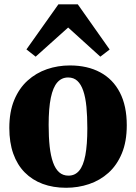

<svg xmlns="http://www.w3.org/2000/svg" viewBox="-20 -855 628 886"><path d="M23 -264.5Q23 -339 45.5 -393.2Q68 -447.5 107.2 -483Q146.5 -518.5 196.8 -535.8Q247 -553 302.5 -553Q383.5 -553 442.5 -521.2Q501.5 -489.5 533.2 -428Q565 -366.5 565 -277Q565 -201.5 542.2 -147Q519.5 -92.5 480.5 -57.5Q441.5 -22.5 391 -5.5Q340.5 11.5 285 11.5Q225 11.5 176.8 -6.5Q128.5 -24.5 94 -59.5Q59.5 -94.5 41.2 -146Q23 -197.5 23 -264.5ZM296 -44.5Q326 -44.5 345.2 -67.2Q364.5 -90 373.8 -138.5Q383 -187 383 -263Q383 -318.5 378.8 -362.2Q374.5 -406 364.2 -436Q354 -466 337 -481.8Q320 -497.5 294.5 -497.5Q264.5 -497.5 244.5 -474.8Q224.5 -452 214.5 -403.8Q204.5 -355.5 204.5 -278.5Q204.5 -222.5 209.2 -179Q214 -135.5 224.8 -105.5Q235.5 -75.5 253 -60Q270.5 -44.5 296 -44.5ZM144.5 -593.5 102 -627 249.5 -835H339L486 -626.5L443 -593.5L294.5 -728Z"/></svg>

Font: Merriweather 60pt Black
Style: Regular
Weight: 900
Version: Version 2.100